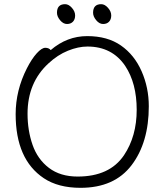

<svg xmlns="http://www.w3.org/2000/svg" viewBox="-20 -884 785 920"><path d="M426 -823Q426 -864 465 -864Q482 -864 497.5 -846.5Q513 -829 513 -810Q513 -791 502.5 -780Q492 -769 474 -769Q456 -769 441 -787Q426 -805 426 -823ZM253 -823Q253 -864 292 -864Q309 -864 324.5 -846.5Q340 -829 340 -810Q340 -791 329.5 -780Q319 -769 301 -769Q283 -769 268 -787Q253 -805 253 -823ZM223 -644Q301 -711 398 -711Q495 -711 559.5 -666Q624 -621 658.5 -542.5Q693 -464 693 -375Q693 -201 610.5 -92.5Q528 16 366 16Q259 16 190 -30Q55 -120 55 -337Q55 -451 109 -557Q132 -602 156 -628.5Q180 -655 197 -655Q214 -655 223 -644ZM352 -38Q505 -38 574 -140Q635 -231 635 -358Q635 -485 580 -568Q517 -661 399 -661Q355 -661 305.5 -641Q256 -621 212 -580Q112 -488 112 -339Q112 -259 136 -190Q160 -121 214.5 -79.5Q269 -38 352 -38Z"/></svg>

Font: LXGW WenKai Lite Light
Style: Regular
Weight: 300
Designer: LXGW / Fontworks Inc.
Foundry: LXGW / Fontworks Inc.
Version: Version 1.511; March 25, 2025